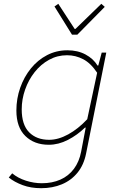

<svg xmlns="http://www.w3.org/2000/svg" viewBox="-20 -754 640 1008"><path d="M196 234Q142 234 99 218Q56 202 26 178L44 156Q74 181 116 194.5Q158 208 200 208Q254 208 297 189Q340 170 368 132.5Q396 95 406 42L430 -84H426Q386 -45 336.5 -19.5Q287 6 236 6Q160 6 113 -40Q66 -86 66 -174Q66 -236 86 -293Q106 -350 142 -394.5Q178 -439 227 -464.5Q276 -490 334 -490Q388 -490 429 -468Q470 -446 492 -410H496L514 -478H538L432 52Q420 112 387 152.5Q354 193 305 213.5Q256 234 196 234ZM238 -20Q286 -20 338 -48.5Q390 -77 438 -128L490 -372Q457 -422 417 -443Q377 -464 332 -464Q281 -464 237.5 -440Q194 -416 162 -375.5Q130 -335 112 -284Q94 -233 94 -180Q94 -99 133 -59.5Q172 -20 238 -20ZM358 -572 266 -720 286 -734 372 -602H376L512 -734L530 -718L386 -572Z"/></svg>

Font: SourceCodeVF
Style: Italic
Weight: 200
Italic angle: -11°
Monospace: yes
Designer: Paul D. Hunt, Teo Tuominen
Foundry: Adobe
Version: Version 1.026;hotconv 1.1.0;makeotfexe 2.6.0